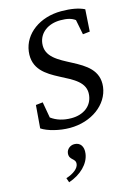

<svg xmlns="http://www.w3.org/2000/svg" viewBox="-149 -779 839 1190"><g transform="rotate(-15 270.0 -183.5)"><path d="M234 11C372 11 483 -71 497 -182C522 -392 182 -368 203 -540C211 -605 268 -649 348 -649C391 -649 419 -642 442 -625L461 -529L506 -534L515 -675C479 -693 429 -702 367 -702C231 -702 123 -624 109 -512C82 -292 421 -321 400 -154C392 -86 335 -45 259 -45C205 -45 163 -59 129 -84L111 -186L66 -181L54 -34C93 -8 167 11 234 11ZM131 306 141 335C219 309 277 253 285 189C291 145 271 115 232 115C206 115 183 134 180 159C175 205 220 200 215 238C212 264 180 291 131 306Z"/></g></svg>

Font: TPK Tissa Web
Style: Italic
Weight: 400
Italic angle: -7°
Designer: Jacques Le Bailly, Suppakit Chalermlarp | Katatrad Co.,Ltd.
Foundry: Jacques Le Bailly, Cadson Demak Co.,Ltd.
Version: Version 5.000;Glyphs 3.1.2 (3151)